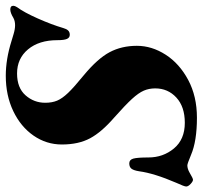

<svg xmlns="http://www.w3.org/2000/svg" viewBox="-56 -666 718 681"><g transform="rotate(-90 303.5 -325.0)"><path d="M95 -7Q64 -20 58 -20Q46 -20 32 -12Q12 0 7 0Q1 0 -8 -8.5Q-17 -17 -17 -24Q-17 -31 -4 -59Q30 -138 37 -191Q40 -210 46 -218Q52 -226 65 -226Q78 -226 82 -211.5Q86 -197 86 -158Q86 -106 118 -67.5Q150 -29 209 -29Q266 -29 298.5 -59Q331 -89 331 -134Q331 -156 323 -174.5Q315 -193 293.5 -216.5Q272 -240 228 -279Q176 -324 154 -365Q132 -406 132 -465Q132 -520 163.5 -565.5Q195 -611 250.5 -637.5Q306 -664 376 -664Q434 -664 498 -644Q505 -642 523 -636.5Q541 -631 555 -631Q570 -631 581 -637Q599 -648 611 -648Q624 -648 624 -637Q624 -632 619 -624Q601 -600 579 -550.5Q557 -501 545 -460Q542 -449 536.5 -443Q531 -437 521 -437Q511 -437 506.5 -447Q502 -457 502 -481Q502 -546 469.5 -585Q437 -624 384 -624Q333 -624 306.5 -594Q280 -564 280 -524Q280 -500 287.5 -482Q295 -464 315 -443Q335 -422 378 -387Q437 -338 459.5 -295.5Q482 -253 482 -199Q482 -146 450.5 -97Q419 -48 361 -17Q303 14 227 14Q144 14 95 -7Z"/></g></svg>

Font: EB Garamond ExtraBold
Style: Italic
Weight: 800
Italic angle: -17.2°
Designer: Georg Duffner and Octavio Pardo
Foundry: Georg Duffner
Version: Version 1.000